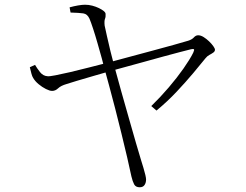

<svg xmlns="http://www.w3.org/2000/svg" viewBox="-20 -762 1040 811"><path d="M278 -709 274 -731Q292 -736 309.5 -739Q327 -742 339 -742Q355 -742 370 -738Q385 -734 397.5 -728Q410 -722 418 -715.5Q426 -709 426 -703Q427 -691 423.5 -682.5Q420 -674 422 -654Q425 -640 431.5 -610.5Q438 -581 446.5 -546Q455 -511 463 -482Q476 -433 492.5 -375Q509 -317 525 -260.5Q541 -204 554.5 -157.5Q568 -111 576 -85Q581 -69 586 -52.5Q591 -36 594 -23Q597 -10 597 -4Q597 10 590.5 19.5Q584 29 570 29Q553 29 546.5 16.5Q540 4 535 -17Q528 -51 517 -98Q506 -145 493 -198Q480 -251 466.5 -303.5Q453 -356 441 -400Q429 -444 421 -473Q418 -487 410 -515.5Q402 -544 392.5 -577.5Q383 -611 373.5 -640Q364 -669 358 -683Q349 -703 331.5 -705.5Q314 -708 278 -709ZM128 -488Q136 -474 149 -457.5Q162 -441 181 -440Q189 -439 214.5 -444Q240 -449 277 -457.5Q314 -466 356 -477Q398 -488 438 -498Q471 -507 520 -520Q569 -533 620.5 -547Q672 -561 714 -572.5Q756 -584 775 -590Q791 -595 799 -604Q807 -613 817 -613Q828 -613 840 -605.5Q852 -598 863 -587.5Q874 -577 881 -567Q888 -557 888 -552Q888 -545 881 -540Q874 -535 864.5 -530Q855 -525 848 -516Q828 -491 796.5 -453.5Q765 -416 726 -374.5Q687 -333 641 -295L619 -314Q658 -352 693 -393Q728 -434 755 -472.5Q782 -511 796 -539Q802 -552 799 -554Q796 -556 787 -554Q771 -550 740 -542Q709 -534 669 -523Q629 -512 587.5 -500.5Q546 -489 509 -479Q472 -469 447 -462Q415 -453 376 -441.5Q337 -430 304.5 -420.5Q272 -411 261 -407Q237 -400 225.5 -389Q214 -378 200 -378Q190 -378 174 -386Q158 -394 143 -406.5Q128 -419 120 -433Q116 -439 113 -450Q110 -461 106 -478Z"/></svg>

Font: Noto Serif KR
Style: Regular
Weight: 200
Designer: Ryoko NISHIZUKA 西塚涼子 (kana & ideographs); Frank Grießhammer (Latin, Greek & Cyrillic); Wenlong ZHANG 张文龙 (bopomofo); San
Foundry: Adobe
Version: Version 2.001;hotconv 1.1.0;makeotfexe 2.6.0